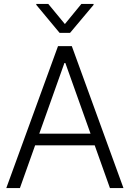

<svg xmlns="http://www.w3.org/2000/svg" viewBox="-20 -964 665 984"><path d="M82 0H12.2L277.3 -727.5H348.1L612.8 0H543.5L314.9 -641.1H310.1ZM132.3 -278.8H493.2V-219.2H132.3ZM227.5 -943.8 312.5 -840.8 397 -943.8H459.5V-939L338.9 -795.4H285.6L166 -939V-943.8Z"/></svg>

Font: Inter Tight Light
Style: Regular
Weight: 300
Designer: Rasmus Andersson
Foundry: rsms
Version: Version 3.004